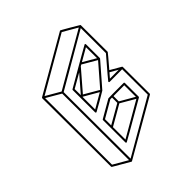

<svg xmlns="http://www.w3.org/2000/svg" viewBox="-242 -988 1217 1217"><g transform="rotate(-45 366.0 -379.5)"><path d="M233.9 75.2Q232.9 75.2 232.4 74.7H231.4L120.6 10.3Q117.2 8.3 117.2 4.4L115.2 -609.9H115.7Q115.7 -613.3 118.7 -615.2Q497.1 -834 499 -834Q501 -834 557.1 -801.3L613.3 -768.1L614.3 -767.6V-767.1L615.2 -766.6L615.7 -763.7L616.7 -524.4Q616.7 -522.5 542 -435.5L614.3 -393.6L615.2 -393.1L616.2 -391.1L616.7 -388.2L617.7 -149.4Q617.7 -145.5 614.3 -143.6Q235.8 75.2 233.9 75.2ZM506.3 -394.5 585.9 -395 533.2 -425.3ZM227.1 56.6 225.6 -541.5 128.9 -598.1 130.4 0.5ZM232.4 -553.2 596.2 -763.2 499 -819.3 135.3 -609.4ZM240.7 56.6 604.5 -153.3 603.5 -381.8 491.7 -381.3Q485.4 -381.3 485.4 -388.2Q485.4 -390.1 603 -526.9L602.5 -752L238.8 -541.5Q239.3 -242.2 240.7 56.6ZM296.4 -33.7Q290 -33.7 290 -40L289.6 -238.8Q289.6 -242.7 292.5 -244.6L411.1 -313Q413.1 -314 547.9 -314Q554.2 -314 554.2 -307.6L554.7 -184.6Q554.2 -181.2 551.3 -179.7Q298.3 -33.7 296.4 -33.7ZM302.7 -179.2 431.2 -252.9V-300.3H416L302.7 -234.9ZM303.2 -51.8 534.7 -185.5 438 -241.7 302.7 -163.6ZM541.5 -196.8 541 -300.8 444.3 -300.3V-252.9ZM295.9 -304.2Q289.1 -304.2 289.1 -311L288.6 -509.8Q288.6 -513.2 292 -515.1Q544.9 -661.6 546.9 -661.6Q553.2 -661.6 553.2 -654.8L553.7 -532.7L553.2 -530.3L552.2 -528.3L418.9 -375Q418.5 -374 357.9 -339.1Q297.4 -304.2 295.9 -304.2ZM302.2 -322.3 400.9 -379.4 303.7 -435.5 302.2 -434.6ZM540.5 -543.9 540 -643.1 454.6 -593.8ZM412.6 -387.7 536.6 -530.8 441.4 -586.4 432.1 -581.1 314.5 -444.8ZM302.2 -451.2 397 -560.5 301.8 -505.9Z"/></g></svg>

Font: 3D Isometric
Style: Regular
Weight: 400
Designer: GGBotNet
Version: 1.10